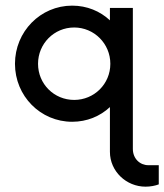

<svg xmlns="http://www.w3.org/2000/svg" viewBox="-20 -433 595 695"><path d="M517.1 165C486.8 165 460.9 141.6 460.9 106V-404.3H377.9V-359.4C342.3 -392.6 294.9 -412.6 241.2 -412.6C126.5 -412.6 34.2 -318.8 34.2 -202.1C34.2 -85.4 126.5 7.8 241.2 7.8C294.9 7.8 342.3 -12.2 377.9 -45.4V116.7C377.9 187 437 242.7 506.8 242.7C524.4 242.7 542 239.3 554.7 234.4V165ZM248.5 -71.3C175.8 -71.3 117.7 -128.9 117.7 -202.1C117.7 -274.9 175.8 -333.5 248.5 -333.5C320.8 -333.5 379.4 -274.9 379.4 -202.1C379.4 -128.9 320.8 -71.3 248.5 -71.3Z"/></svg>

Font: Now Medium
Style: Regular
Weight: 500
Designer: Alfredo Marco Pradil
Foundry: Alfredo Marco Pradil
Version: Version 1.200;hotconv 1.0.109;makeotfexe 2.5.65596